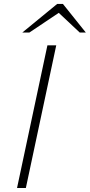

<svg xmlns="http://www.w3.org/2000/svg" viewBox="-20 -937 448 957"><path d="M407.7 -774.9H377.4L272.9 -873L126.5 -774.9H91.3L265.1 -917.5H293.5ZM108.9 0H64.9L216.3 -710.9H260.3Z"/></svg>

Font: Ufes Sans Thin
Style: Italic
Weight: 100
Designer: Ricardo Esteves & Thais Bronze
Foundry: ProDesignUfes - Ricardo Esteves, Thais Bronze
Version: Version 2.0